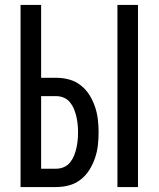

<svg xmlns="http://www.w3.org/2000/svg" viewBox="-20 -755 640 775"><path d="M454 0V-735H537V0ZM63 0V-735H146V-441H207Q234 -441 259.5 -434Q285 -427 306 -410.5Q327 -394 341 -371.5Q355 -349 363.5 -324Q372 -299 375 -273Q378 -247 378 -221Q378 -194 375 -168Q372 -142 363.5 -117Q355 -92 341 -69.5Q327 -47 306 -30.5Q285 -14 259.5 -7Q234 0 207 0ZM207 -74Q223 -74 238 -80.5Q253 -87 263 -99.5Q273 -112 279 -127Q285 -142 288.5 -157.5Q292 -173 293.5 -189Q295 -205 295 -220Q295 -236 293.5 -252Q292 -268 288.5 -283.5Q285 -299 279 -314Q273 -329 263 -341.5Q253 -354 238 -360.5Q223 -367 207 -367H146V-74Z"/></svg>

Font: Iosevka SS04 Extended
Style: Regular
Weight: 400
Width: 7
Monospace: yes
Designer: Belleve Invis
Foundry: Belleve Invis
Version: Version 19.0.0; ttfautohint (v1.8.4)